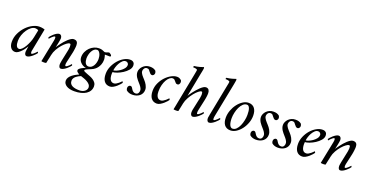

<svg xmlns="http://www.w3.org/2000/svg" viewBox="-32 -1558 5133 2658"><g transform="rotate(20 2535.0 -228.5)"><path d="M309 -440Q263 -440 212 -414Q161 -388 118 -343Q75 -298 47 -239Q19 -180 19 -114Q19 -60 43 -27.5Q67 5 109 5Q131 5 154.5 -11.5Q178 -28 198.5 -50Q219 -72 235 -95.5Q251 -119 258 -132Q257 -127 255 -114.5Q253 -102 251 -88Q249 -74 247.5 -62.5Q246 -51 246 -47Q246 -24 255 -9Q264 6 281 6Q299 6 320.5 -6Q342 -18 361 -34Q380 -50 394.5 -66Q409 -82 413 -89Q413 -94 409 -100.5Q405 -107 403 -107Q402 -106 394 -97Q386 -88 375 -77.5Q364 -67 352 -58.5Q340 -50 332 -50Q326 -50 323.5 -56.5Q321 -63 321 -72Q321 -82 322.5 -92Q324 -102 326 -107L388 -427Q381 -430 372.5 -432Q364 -434 354.5 -436Q345 -438 333.5 -439Q322 -440 309 -440ZM262 -400Q272 -400 287 -396.5Q302 -393 309 -385L287 -277Q280 -241 264 -201.5Q248 -162 228.5 -129Q209 -96 187 -75Q165 -54 146 -54Q120 -54 107 -79.5Q94 -105 94 -153Q94 -197 109.5 -241Q125 -285 149 -320Q173 -355 203 -377.5Q233 -400 262 -400Z M642 -388Q642 -411 631 -425.5Q620 -440 603 -440Q585 -440 564.5 -428Q544 -416 525.5 -400Q507 -384 493 -368Q479 -352 475 -345Q475 -340 479 -333Q483 -326 485 -326Q486 -327 494 -336.5Q502 -346 513 -356.5Q524 -367 536 -376Q548 -385 556 -385Q564 -385 565 -375.5Q566 -366 566 -359Q566 -355 564.5 -343.5Q563 -332 562 -327L496 0Q501 1 505 2Q509 3 513 3.5Q517 4 521.5 4Q526 4 531 4Q536 4 540.5 4Q545 4 549.5 3.5Q554 3 558.5 2Q563 1 567 0Q571 -18 574 -33Q577 -48 580 -61.5Q583 -75 586.5 -90Q590 -105 593 -123Q602 -170 627 -214Q652 -258 681.5 -291.5Q711 -325 738.5 -345Q766 -365 780 -365Q794 -365 796.5 -353.5Q799 -342 799 -322Q799 -318 798 -310Q797 -302 796 -293.5Q795 -285 794 -277.5Q793 -270 792 -267L757 -100Q756 -92 754.5 -83.5Q753 -75 752 -68Q751 -61 750.5 -55.5Q750 -50 750 -47Q750 -24 758.5 -9Q767 6 784 6Q802 6 823.5 -6Q845 -18 864 -34Q883 -50 897.5 -66Q912 -82 916 -89Q916 -94 912.5 -100.5Q909 -107 907 -107Q906 -106 898 -97Q890 -88 879 -77.5Q868 -67 856 -58.5Q844 -50 836 -50Q828 -50 826.5 -59Q825 -68 825 -75Q825 -79 826 -89Q827 -99 829 -107L864 -263Q867 -276 869 -290.5Q871 -305 873 -319.5Q875 -334 876 -347.5Q877 -361 877 -373Q877 -404 863 -422Q849 -440 814 -440Q797 -440 776.5 -427.5Q756 -415 735 -396Q714 -377 694 -354Q674 -331 658 -309.5Q642 -288 630.5 -271.5Q619 -255 616 -249Q616 -251 620.5 -269Q625 -287 629.5 -310Q634 -333 638 -355Q642 -377 642 -388Z M1125 200Q1095 200 1069 195.5Q1043 191 1023 181Q1003 171 991.5 154Q980 137 980 111Q980 90 990.5 73Q1001 56 1016.5 43.5Q1032 31 1050 21.5Q1068 12 1083 6Q1105 13 1131.5 22.5Q1158 32 1181 45.5Q1204 59 1219.5 77Q1235 95 1235 119Q1235 135 1227.5 149.5Q1220 164 1205.5 175.5Q1191 187 1171 193.5Q1151 200 1125 200ZM1169 -412Q1184 -412 1195 -401Q1206 -390 1214 -373.5Q1222 -357 1226 -337Q1230 -317 1230 -298Q1230 -274 1224 -248.5Q1218 -223 1206 -202Q1194 -181 1175.5 -167Q1157 -153 1132 -153Q1116 -153 1104 -161Q1092 -169 1084.5 -182.5Q1077 -196 1073 -213.5Q1069 -231 1069 -250Q1069 -276 1075.5 -304.5Q1082 -333 1095 -357Q1108 -381 1126.5 -396.5Q1145 -412 1169 -412ZM1186 -441Q1151 -441 1116.5 -426Q1082 -411 1055 -384.5Q1028 -358 1011 -321.5Q994 -285 994 -242Q994 -212 1007.5 -189.5Q1021 -167 1039.5 -152.5Q1058 -138 1077.5 -130.5Q1097 -123 1109 -123Q1097 -120 1079.5 -112.5Q1062 -105 1046 -95.5Q1030 -86 1019 -75Q1008 -64 1008 -55Q1008 -41 1016 -32.5Q1024 -24 1033 -18Q1034 -18 1036.5 -16Q1039 -14 1043 -12Q1046 -9 1051 -6Q1029 4 1003 18Q977 32 955.5 49.5Q934 67 919.5 89Q905 111 905 137Q905 161 917 179Q929 197 950 210Q971 223 1000 229.5Q1029 236 1063 236Q1117 236 1161 225Q1205 214 1236 193.5Q1267 173 1283.5 144Q1300 115 1300 79Q1300 50 1285 28.5Q1270 7 1247.5 -8Q1225 -23 1198.5 -33.5Q1172 -44 1149.5 -52.5Q1127 -61 1112 -68Q1097 -75 1097 -83Q1097 -92 1110 -100Q1123 -108 1141.5 -115.5Q1160 -123 1180 -131Q1200 -139 1213 -147Q1221 -152 1236 -163.5Q1251 -175 1266.5 -195.5Q1282 -216 1293.5 -246Q1305 -276 1305 -316Q1305 -326 1303 -337.5Q1301 -349 1298.5 -359Q1296 -369 1293.5 -376.5Q1291 -384 1291 -386H1302Q1309 -386 1318.5 -386Q1328 -386 1337 -385.5Q1346 -385 1353.5 -385Q1361 -385 1365 -385Q1371 -385 1374 -389.5Q1377 -394 1377 -399Q1377 -404 1372.5 -409.5Q1368 -415 1361.5 -420Q1355 -425 1348 -429Q1341 -433 1336 -434Q1332 -433 1325 -430.5Q1318 -428 1310 -425Q1302 -422 1294 -420Q1286 -418 1280 -418Q1278 -418 1276 -418Q1274 -418 1272 -419Q1253 -428 1234 -434.5Q1215 -441 1186 -441Z M1646 -440Q1603 -440 1557.5 -414.5Q1512 -389 1475.5 -347Q1439 -305 1415.5 -251Q1392 -197 1392 -141Q1392 -70 1421 -32Q1450 6 1504 6Q1528 6 1553 -8Q1578 -22 1599.5 -40.5Q1621 -59 1636.5 -77Q1652 -95 1657 -103Q1657 -108 1652 -115.5Q1647 -123 1645 -123Q1644 -122 1634 -111Q1624 -100 1609 -87.5Q1594 -75 1576 -64.5Q1558 -54 1541 -54Q1522 -54 1508.5 -62.5Q1495 -71 1487 -85.5Q1479 -100 1475 -120Q1471 -140 1471 -163Q1471 -165 1471 -170Q1471 -175 1471.5 -180Q1472 -185 1472.5 -189.5Q1473 -194 1473 -195Q1497 -195 1537.5 -210Q1578 -225 1617 -250Q1656 -275 1684.5 -308Q1713 -341 1713 -377Q1713 -388 1710 -399.5Q1707 -411 1699 -420Q1691 -429 1678.5 -434.5Q1666 -440 1646 -440ZM1475 -221Q1477 -241 1486 -271Q1495 -301 1511 -329.5Q1527 -358 1548.5 -378.5Q1570 -399 1596 -399Q1603 -399 1610.5 -396.5Q1618 -394 1624 -388.5Q1630 -383 1634 -375.5Q1638 -368 1638 -358Q1638 -330 1618 -305Q1598 -280 1571 -261.5Q1544 -243 1517 -232Q1490 -221 1475 -221Z M1936 -443Q1904 -443 1878 -431Q1852 -419 1834 -400.5Q1816 -382 1806 -359.5Q1796 -337 1796 -316Q1796 -294 1802.5 -275.5Q1809 -257 1819.5 -240Q1830 -223 1843 -208Q1856 -193 1869 -178Q1879 -167 1888 -156Q1897 -145 1904.5 -133.5Q1912 -122 1916.5 -110Q1921 -98 1921 -85Q1921 -77 1919 -66.5Q1917 -56 1911.5 -47Q1906 -38 1896.5 -32Q1887 -26 1872 -26Q1852 -26 1839 -35.5Q1826 -45 1818 -56Q1807 -73 1798 -87Q1789 -101 1774 -101Q1759 -101 1748 -89Q1737 -77 1737 -55Q1737 -47 1741 -37.5Q1745 -28 1747 -24Q1767 -7 1790 -0.5Q1813 6 1836 6Q1868 6 1895 -3Q1922 -12 1941.5 -28Q1961 -44 1972 -67Q1983 -90 1983 -118Q1983 -137 1977.5 -154Q1972 -171 1963.5 -187Q1955 -203 1944 -217.5Q1933 -232 1921 -245Q1909 -258 1897.5 -271Q1886 -284 1876 -297Q1866 -310 1860 -323.5Q1854 -337 1854 -352Q1854 -360 1857 -370Q1860 -380 1866 -388.5Q1872 -397 1881.5 -403Q1891 -409 1904 -409Q1926 -409 1935 -399Q1944 -389 1952 -377Q1962 -363 1973.5 -352.5Q1985 -342 1999 -342Q2014 -342 2024 -354.5Q2034 -367 2034 -384Q2034 -389 2030.5 -400Q2027 -411 2023 -416Q2006 -430 1986 -436.5Q1966 -443 1936 -443Z M2337 -440Q2298 -440 2253.5 -416Q2209 -392 2171 -351.5Q2133 -311 2108 -257Q2083 -203 2083 -142Q2083 -107 2090.5 -79.5Q2098 -52 2112.5 -33Q2127 -14 2148 -4Q2169 6 2196 6Q2220 6 2245 -8.5Q2270 -23 2291.5 -41.5Q2313 -60 2328.5 -78Q2344 -96 2348 -103Q2348 -108 2343 -115.5Q2338 -123 2336 -123Q2335 -122 2325 -111Q2315 -100 2300 -87.5Q2285 -75 2267 -64.5Q2249 -54 2232 -54Q2208 -54 2194 -66.5Q2180 -79 2173 -96Q2166 -113 2164 -132Q2162 -151 2162 -164Q2162 -215 2173.5 -258Q2185 -301 2203 -332.5Q2221 -364 2243 -381.5Q2265 -399 2286 -399Q2305 -399 2314.5 -390Q2324 -381 2332 -370.5Q2340 -360 2349 -351Q2358 -342 2375 -342Q2392 -342 2400.5 -356.5Q2409 -371 2409 -388Q2409 -396 2405.5 -404Q2402 -412 2400 -415Q2390 -423 2375.5 -431.5Q2361 -440 2337 -440Z M2630 -598Q2632 -607 2634.5 -619Q2637 -631 2639 -642.5Q2641 -654 2642.5 -662.5Q2644 -671 2644 -674Q2644 -679 2643 -685Q2642 -691 2638 -693Q2630 -690 2616 -685Q2602 -680 2584 -675Q2566 -670 2545.5 -666Q2525 -662 2504 -660Q2501 -657 2499.5 -649.5Q2498 -642 2500 -639Q2506 -639 2516.5 -638.5Q2527 -638 2537 -636Q2547 -634 2554.5 -630Q2562 -626 2562 -619Q2562 -611 2558.5 -595.5Q2555 -580 2553 -566Q2553 -565 2545 -524Q2537 -483 2525 -421.5Q2513 -360 2499 -288Q2485 -216 2473 -153Q2461 -90 2452.5 -47Q2444 -4 2443 0Q2448 1 2452.5 2Q2457 3 2461.5 3.5Q2466 4 2470 4Q2474 4 2478 4Q2482 4 2486.5 4Q2491 4 2496 3.5Q2501 3 2505.5 2Q2510 1 2514 0Q2518 -18 2521.5 -34.5Q2525 -51 2528 -66Q2531 -81 2534 -94.5Q2537 -108 2539 -120Q2548 -164 2572.5 -208Q2597 -252 2625.5 -287Q2654 -322 2681 -343.5Q2708 -365 2721 -365Q2734 -365 2737 -352Q2740 -339 2740 -322Q2740 -318 2739 -310Q2738 -302 2737 -293.5Q2736 -285 2735 -277.5Q2734 -270 2733 -267L2697 -100Q2695 -92 2693.5 -83.5Q2692 -75 2691.5 -68Q2691 -61 2690.5 -55.5Q2690 -50 2690 -47Q2690 -24 2699 -9Q2708 6 2725 6Q2743 6 2764.5 -6Q2786 -18 2805 -34Q2824 -50 2838.5 -66Q2853 -82 2857 -89Q2857 -94 2853 -100.5Q2849 -107 2847 -107Q2846 -106 2838 -97Q2830 -88 2819 -77.5Q2808 -67 2796 -58.5Q2784 -50 2776 -50Q2768 -50 2767 -59Q2766 -68 2766 -75Q2766 -79 2767.5 -91.5Q2769 -104 2770 -107L2804 -263Q2807 -277 2809.5 -291.5Q2812 -306 2814 -319.5Q2816 -333 2817 -346.5Q2818 -360 2818 -373Q2818 -402 2804.5 -421Q2791 -440 2762 -440Q2745 -440 2724.5 -427Q2704 -414 2683 -394Q2662 -374 2641.5 -350Q2621 -326 2604 -304Q2587 -282 2575.5 -264.5Q2564 -247 2561 -241Q2567 -271 2572.5 -300.5Q2578 -330 2584 -360Q2590 -390 2595.5 -419.5Q2601 -449 2607 -479Q2613 -509 2618.5 -538.5Q2624 -568 2630 -598Z M3030 -566 2939 -100Q2938 -92 2936.5 -83.5Q2935 -75 2933.5 -68Q2932 -61 2931.5 -55.5Q2931 -50 2931 -47Q2931 -24 2940 -9Q2949 6 2966 6Q2984 6 3005.5 -6Q3027 -18 3046 -34Q3065 -50 3079.5 -66Q3094 -82 3098 -89Q3098 -94 3094.5 -100.5Q3091 -107 3089 -107Q3088 -106 3079.5 -97Q3071 -88 3060 -77.5Q3049 -67 3037 -58.5Q3025 -50 3017 -50Q3009 -50 3008 -59Q3007 -68 3007 -75Q3007 -79 3008.5 -91.5Q3010 -104 3011 -107L3108 -598Q3110 -607 3112 -619Q3114 -631 3116 -642.5Q3118 -654 3119.5 -662.5Q3121 -671 3121 -674Q3121 -679 3120 -685Q3119 -691 3115 -693Q3107 -690 3093 -685Q3079 -680 3061 -675Q3043 -670 3022.5 -666Q3002 -662 2981 -660Q2978 -657 2976.5 -649.5Q2975 -642 2977 -639Q2983 -639 2993.5 -638.5Q3004 -638 3014 -636Q3024 -634 3031.5 -630Q3039 -626 3039 -619Q3039 -611 3036 -595.5Q3033 -580 3030 -566Z M3378 -408Q3392 -408 3401.5 -399Q3411 -390 3418 -372.5Q3425 -355 3428 -330.5Q3431 -306 3431 -276Q3431 -238 3422 -194.5Q3413 -151 3396.5 -113.5Q3380 -76 3355.5 -51.5Q3331 -27 3299 -27Q3286 -27 3275 -36.5Q3264 -46 3256.5 -63Q3249 -80 3245 -105Q3241 -130 3241 -160Q3241 -198 3250.5 -241.5Q3260 -285 3277.5 -322Q3295 -359 3320.5 -383.5Q3346 -408 3378 -408ZM3392 -440Q3349 -440 3307.5 -413Q3266 -386 3233.5 -343Q3201 -300 3181.5 -246.5Q3162 -193 3162 -140Q3162 -107 3169 -80.5Q3176 -54 3190.5 -34.5Q3205 -15 3227.5 -4.5Q3250 6 3280 6Q3324 6 3365 -20.5Q3406 -47 3438.5 -89.5Q3471 -132 3490.5 -185Q3510 -238 3510 -291Q3510 -324 3503 -351Q3496 -378 3481.5 -398Q3467 -418 3444.5 -429Q3422 -440 3392 -440Z M3756 -443Q3724 -443 3698 -431Q3672 -419 3654 -400.5Q3636 -382 3626 -359.5Q3616 -337 3616 -316Q3616 -294 3622.5 -275.5Q3629 -257 3639.5 -240Q3650 -223 3663 -208Q3676 -193 3689 -178Q3699 -167 3708 -156Q3717 -145 3724.5 -133.5Q3732 -122 3736.5 -110Q3741 -98 3741 -85Q3741 -77 3739 -66.5Q3737 -56 3731.5 -47Q3726 -38 3716.5 -32Q3707 -26 3692 -26Q3672 -26 3659 -35.5Q3646 -45 3638 -56Q3627 -73 3618 -87Q3609 -101 3594 -101Q3579 -101 3568 -89Q3557 -77 3557 -55Q3557 -47 3561 -37.5Q3565 -28 3567 -24Q3587 -7 3610 -0.5Q3633 6 3656 6Q3688 6 3715 -3Q3742 -12 3761.5 -28Q3781 -44 3792 -67Q3803 -90 3803 -118Q3803 -137 3797.5 -154Q3792 -171 3783.5 -187Q3775 -203 3764 -217.5Q3753 -232 3741 -245Q3729 -258 3717.5 -271Q3706 -284 3696 -297Q3686 -310 3680 -323.5Q3674 -337 3674 -352Q3674 -360 3677 -370Q3680 -380 3686 -388.5Q3692 -397 3701.5 -403Q3711 -409 3724 -409Q3746 -409 3755 -399Q3764 -389 3772 -377Q3782 -363 3793.5 -352.5Q3805 -342 3819 -342Q3834 -342 3844 -354.5Q3854 -367 3854 -384Q3854 -389 3850.5 -400Q3847 -411 3843 -416Q3826 -430 3806 -436.5Q3786 -443 3756 -443Z M4080 -443Q4048 -443 4022 -431Q3996 -419 3978 -400.5Q3960 -382 3950 -359.5Q3940 -337 3940 -316Q3940 -294 3946.5 -275.5Q3953 -257 3963.5 -240Q3974 -223 3987 -208Q4000 -193 4013 -178Q4023 -167 4032 -156Q4041 -145 4048.5 -133.5Q4056 -122 4060.5 -110Q4065 -98 4065 -85Q4065 -77 4063 -66.5Q4061 -56 4055.5 -47Q4050 -38 4040.5 -32Q4031 -26 4016 -26Q3996 -26 3983 -35.5Q3970 -45 3962 -56Q3951 -73 3942 -87Q3933 -101 3918 -101Q3903 -101 3892 -89Q3881 -77 3881 -55Q3881 -47 3885 -37.5Q3889 -28 3891 -24Q3911 -7 3934 -0.5Q3957 6 3980 6Q4012 6 4039 -3Q4066 -12 4085.5 -28Q4105 -44 4116 -67Q4127 -90 4127 -118Q4127 -137 4121.5 -154Q4116 -171 4107.5 -187Q4099 -203 4088 -217.5Q4077 -232 4065 -245Q4053 -258 4041.5 -271Q4030 -284 4020 -297Q4010 -310 4004 -323.5Q3998 -337 3998 -352Q3998 -360 4001 -370Q4004 -380 4010 -388.5Q4016 -397 4025.5 -403Q4035 -409 4048 -409Q4070 -409 4079 -399Q4088 -389 4096 -377Q4106 -363 4117.5 -352.5Q4129 -342 4143 -342Q4158 -342 4168 -354.5Q4178 -367 4178 -384Q4178 -389 4174.5 -400Q4171 -411 4167 -416Q4150 -430 4130 -436.5Q4110 -443 4080 -443Z M4480 -440Q4437 -440 4391.5 -414.5Q4346 -389 4309.5 -347Q4273 -305 4249.5 -251Q4226 -197 4226 -141Q4226 -70 4255 -32Q4284 6 4338 6Q4362 6 4387 -8Q4412 -22 4433.5 -40.5Q4455 -59 4470.5 -77Q4486 -95 4491 -103Q4491 -108 4486 -115.5Q4481 -123 4479 -123Q4478 -122 4468 -111Q4458 -100 4443 -87.5Q4428 -75 4410 -64.5Q4392 -54 4375 -54Q4356 -54 4342.5 -62.5Q4329 -71 4321 -85.5Q4313 -100 4309 -120Q4305 -140 4305 -163Q4305 -165 4305 -170Q4305 -175 4305.5 -180Q4306 -185 4306.5 -189.5Q4307 -194 4307 -195Q4331 -195 4371.5 -210Q4412 -225 4451 -250Q4490 -275 4518.5 -308Q4547 -341 4547 -377Q4547 -388 4544 -399.5Q4541 -411 4533 -420Q4525 -429 4512.5 -434.5Q4500 -440 4480 -440ZM4309 -221Q4311 -241 4320 -271Q4329 -301 4345 -329.5Q4361 -358 4382.5 -378.5Q4404 -399 4430 -399Q4437 -399 4444.5 -396.5Q4452 -394 4458 -388.5Q4464 -383 4468 -375.5Q4472 -368 4472 -358Q4472 -330 4452 -305Q4432 -280 4405 -261.5Q4378 -243 4351 -232Q4324 -221 4309 -221Z M4758 -388Q4758 -411 4747 -425.5Q4736 -440 4719 -440Q4701 -440 4680.5 -428Q4660 -416 4641.5 -400Q4623 -384 4609 -368Q4595 -352 4591 -345Q4591 -340 4595 -333Q4599 -326 4601 -326Q4602 -327 4610 -336.5Q4618 -346 4629 -356.5Q4640 -367 4652 -376Q4664 -385 4672 -385Q4680 -385 4681 -375.5Q4682 -366 4682 -359Q4682 -355 4680.5 -343.5Q4679 -332 4678 -327L4612 0Q4617 1 4621 2Q4625 3 4629 3.5Q4633 4 4637.5 4Q4642 4 4647 4Q4652 4 4656.5 4Q4661 4 4665.5 3.5Q4670 3 4674.5 2Q4679 1 4683 0Q4687 -18 4690 -33Q4693 -48 4696 -61.5Q4699 -75 4702.5 -90Q4706 -105 4709 -123Q4718 -170 4743 -214Q4768 -258 4797.5 -291.5Q4827 -325 4854.5 -345Q4882 -365 4896 -365Q4910 -365 4912.5 -353.5Q4915 -342 4915 -322Q4915 -318 4914 -310Q4913 -302 4912 -293.5Q4911 -285 4910 -277.5Q4909 -270 4908 -267L4873 -100Q4872 -92 4870.5 -83.5Q4869 -75 4868 -68Q4867 -61 4866.5 -55.5Q4866 -50 4866 -47Q4866 -24 4874.5 -9Q4883 6 4900 6Q4918 6 4939.5 -6Q4961 -18 4980 -34Q4999 -50 5013.5 -66Q5028 -82 5032 -89Q5032 -94 5028.5 -100.5Q5025 -107 5023 -107Q5022 -106 5014 -97Q5006 -88 4995 -77.5Q4984 -67 4972 -58.5Q4960 -50 4952 -50Q4944 -50 4942.5 -59Q4941 -68 4941 -75Q4941 -79 4942 -89Q4943 -99 4945 -107L4980 -263Q4983 -276 4985 -290.5Q4987 -305 4989 -319.5Q4991 -334 4992 -347.5Q4993 -361 4993 -373Q4993 -404 4979 -422Q4965 -440 4930 -440Q4913 -440 4892.5 -427.5Q4872 -415 4851 -396Q4830 -377 4810 -354Q4790 -331 4774 -309.5Q4758 -288 4746.5 -271.5Q4735 -255 4732 -249Q4732 -251 4736.5 -269Q4741 -287 4745.5 -310Q4750 -333 4754 -355Q4758 -377 4758 -388Z"/></g></svg>

Font: Vermiglione
Style: Italic
Weight: 400
Italic angle: -11°
Version: Version 1.105